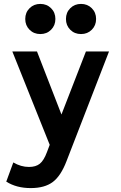

<svg xmlns="http://www.w3.org/2000/svg" viewBox="-20 -739 620 981"><path d="M137 222Q64 222 12 189L48 91Q87 114 128 114Q163 114 183.5 97.5Q204 81 220 38L234 1L43 -476H169L294 -154L419 -476H537L320 84Q291 160 249.5 191Q208 222 137 222ZM186 -565Q153 -565 131 -587Q109 -609 109 -642Q109 -675 131 -697Q153 -719 186 -719Q219 -719 241 -697Q263 -675 263 -642Q263 -609 241 -587Q219 -565 186 -565ZM394 -565Q361 -565 339 -587Q317 -609 317 -642Q317 -675 339 -697Q361 -719 394 -719Q427 -719 449 -697Q471 -675 471 -642Q471 -609 449 -587Q427 -565 394 -565Z"/></svg>

Font: Sometype Mono
Style: Bold
Weight: 700
Monospace: yes
Designer: Ryoichi Tsunekawa
Foundry: Dharma Type
Version: Version 1.000; ttfautohint (v1.8.3)